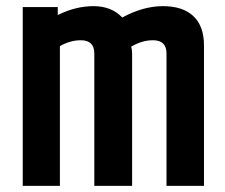

<svg xmlns="http://www.w3.org/2000/svg" viewBox="-20 -605 733 625"><path d="M378 -548Q446 -585 510.5 -585Q575 -585 609.5 -552.5Q644 -520 644 -457V0H522V-431Q522 -474 478 -474Q442 -474 407 -453Q410 -444 410 -431V0H287V-431Q287 -474 243 -474Q209 -474 175 -455V0H54V-582H168V-556Q226 -585 284.5 -585Q343 -585 378 -548Z"/></svg>

Font: Khand SemiBold
Style: Regular
Weight: 600
Designer: Devanagari: Sanchit Sawaria, Jyotish Sonowal; Latin: Satya Rajpurohit
Foundry: Indian Type Foundry
Version: Version 1.101;PS 1.0;hotconv 1.0.78;makeotf.lib2.5.61930; tt